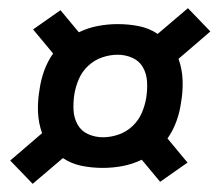

<svg xmlns="http://www.w3.org/2000/svg" viewBox="-20 -575 540 470"><path d="M60 -125 5 -182 83 -249Q74 -274 73 -301.5Q72 -329 77 -357Q80 -379 88 -401.5Q96 -424 110 -444L61 -503L128 -550L173 -496Q196 -507 220 -511.5Q244 -516 268 -516Q295 -516 320 -511Q345 -506 366 -492L440 -555L495 -498L417 -431Q426 -406 427 -378.5Q428 -351 423 -323Q420 -301 412 -278.5Q404 -256 390 -236L439 -177L372 -130L327 -184Q304 -173 280 -168.5Q256 -164 232 -164Q205 -164 180 -169Q155 -174 134 -188ZM232 -239Q251 -239 270 -245.5Q289 -252 304 -266Q319 -280 327 -298.5Q335 -317 338 -336Q341 -355 340 -374.5Q339 -394 330 -410Q321 -426 304 -433.5Q287 -441 268 -441Q249 -441 230 -434.5Q211 -428 196 -414Q181 -400 173 -381.5Q165 -363 162 -344Q159 -325 160 -305.5Q161 -286 170 -270Q179 -254 196 -246.5Q213 -239 232 -239Z"/></svg>

Font: Iosevka Curly Slab
Style: Bold Italic
Weight: 700
Italic angle: -9°
Monospace: yes
Designer: Belleve Invis
Foundry: Belleve Invis
Version: Version 22.1.2; ttfautohint (v1.8.4)